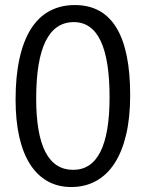

<svg xmlns="http://www.w3.org/2000/svg" viewBox="-20 -732 579 764"><path d="M498 -353Q498 -265.1 482.2 -197.3Q466.3 -129.4 436.3 -82.8Q406.2 -36.1 362.5 -12Q318.8 12.2 263.2 12.2Q210.4 12.2 169.2 -11Q127.9 -34.2 99.6 -78.6Q71.3 -123 56.6 -187.7Q42 -252.4 42 -335.9Q42 -427.7 57.4 -498Q72.8 -568.4 102.5 -616Q132.3 -663.6 176.5 -687.7Q220.7 -711.9 277.8 -711.9Q498 -711.9 498 -353ZM416 -345.2Q416 -644 273.9 -644Q124 -644 124 -339.8Q124 -56.2 271 -56.2Q416 -56.2 416 -345.2Z"/></svg>

Font: Segoe UI Historic
Style: Regular
Weight: 400
Foundry: Microsoft Corporation
Version: Version 1.03